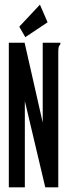

<svg xmlns="http://www.w3.org/2000/svg" viewBox="-20 -807 290 827"><path d="M18 -623H86L164 -279V-623H240V-616Q234 -610 232.5 -603Q231 -596 231 -579V0H175L87 -372V0H18ZM89 -647 63 -692 152 -787 185 -711Z"/></svg>

Font: Inconsolata UltraCondensed ExtraBold
Style: Regular
Weight: 800
Width: 1
Monospace: yes
Designer: Raph Levien, Cyreal, Brenton Simpson
Foundry: Raph Levien, Cyreal, Google
Version: Version 3.001; ttfautohint (v1.8.2.53-6de2)